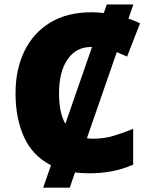

<svg xmlns="http://www.w3.org/2000/svg" viewBox="-20 -780 684 875"><path d="M587.9 -759.8 565.4 -695.3Q592.8 -686 618.2 -673.8L559.1 -522Q547.4 -527.3 535.6 -532.5Q523.9 -537.6 512.2 -542.5L376 -149.9Q390.1 -147.9 405.8 -147.9Q453.6 -147.9 497.8 -161.1Q542 -174.3 586.9 -192.9V-29.8Q539.6 -8.8 490 0.5Q440.4 9.8 384.8 9.8Q352.1 9.8 321.8 5.9L297.9 75.2H176.8L212.4 -26.9Q128.9 -69.3 89.8 -154.8Q50.8 -240.2 50.8 -355Q50.8 -462.9 90.8 -546.1Q130.9 -629.4 208.3 -676.8Q285.6 -724.1 397 -724.1Q424.8 -724.1 453.1 -720.7L466.8 -759.8ZM395 -565.9Q327.1 -565.9 288.1 -509.8Q249 -453.6 249 -354Q249 -266.1 277.8 -215.8L399.4 -565.9Q397.5 -565.9 395 -565.9Z"/></svg>

Font: Open Sans ExtraBold
Style: Regular
Weight: 800
Designer: Monotype Design Team
Foundry: Monotype Imaging Inc.
Version: Version 3.003; ttfautohint (v1.8.4)